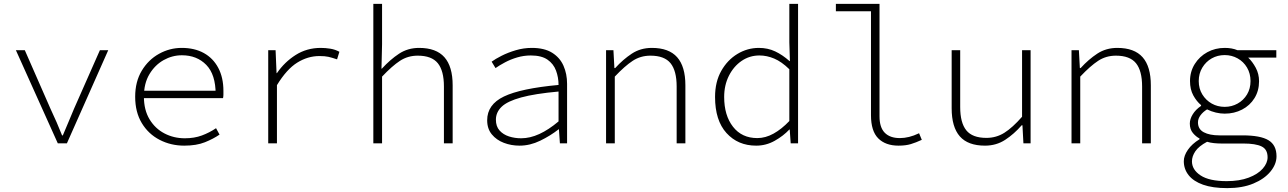

<svg xmlns="http://www.w3.org/2000/svg" viewBox="-20 -739 6640 990"><path d="M278 0 62 -480H108L240 -179Q257 -143 272 -108.5Q287 -74 300 -41H304Q318 -74 332.5 -108.5Q347 -143 362 -179L495 -480H538L325 0Z M930 12Q861 12 803 -18Q745 -48 711 -104.5Q677 -161 677 -240Q677 -318 711 -374.5Q745 -431 800 -461.5Q855 -492 917 -492Q983 -492 1031 -465.5Q1079 -439 1105.5 -389Q1132 -339 1132 -270Q1132 -261 1132 -251.5Q1132 -242 1130 -233H699V-271H1110L1092 -253Q1092 -355 1043.5 -404.5Q995 -454 918 -454Q868 -454 823.5 -429Q779 -404 750.5 -356.5Q722 -309 722 -241Q722 -172 751 -124Q780 -76 828 -51Q876 -26 933 -26Q982 -26 1021 -40.5Q1060 -55 1094 -78L1112 -45Q1080 -23 1036.5 -5.5Q993 12 930 12Z M1363 0V-480H1401L1406 -362H1408Q1447 -419 1504.5 -455.5Q1562 -492 1634 -492Q1658 -492 1683 -488Q1708 -484 1730 -472L1718 -433Q1691 -442 1673.5 -446Q1656 -450 1627 -450Q1567 -450 1512.5 -416Q1458 -382 1408 -300V0Z M1905 0V-719H1950V-511L1947 -385H1949Q1992 -432 2037.5 -462Q2083 -492 2141 -492Q2229 -492 2271.5 -444Q2314 -396 2314 -299V0H2269V-293Q2269 -374 2237.5 -413Q2206 -452 2134 -452Q2083 -452 2042.5 -425.5Q2002 -399 1950 -344V0Z M2659 12Q2616 12 2578 -2.5Q2540 -17 2516 -46Q2492 -75 2492 -119Q2492 -200 2578.5 -241.5Q2665 -283 2860 -301Q2860 -340 2847 -375Q2834 -410 2803 -431.5Q2772 -453 2717 -453Q2681 -453 2647 -443Q2613 -433 2584 -417.5Q2555 -402 2535 -388L2515 -421Q2534 -435 2566.5 -451.5Q2599 -468 2639.5 -480Q2680 -492 2722 -492Q2787 -492 2827 -467Q2867 -442 2885.5 -400Q2904 -358 2904 -307V0H2867L2862 -72H2860Q2818 -39 2765.5 -13.5Q2713 12 2659 12ZM2667 -26Q2713 -26 2761 -48Q2809 -70 2860 -113V-267Q2738 -256 2667 -236.5Q2596 -217 2566.5 -188.5Q2537 -160 2537 -122Q2537 -87 2556 -66Q2575 -45 2604.5 -35.5Q2634 -26 2667 -26Z M3105 0V-480H3143L3148 -388H3152Q3193 -433 3238 -462.5Q3283 -492 3341 -492Q3429 -492 3471.5 -444Q3514 -396 3514 -299V0H3469V-293Q3469 -374 3437.5 -413Q3406 -452 3334 -452Q3283 -452 3242.5 -425.5Q3202 -399 3150 -344V0Z M3879 12Q3785 12 3726 -53Q3667 -118 3667 -239Q3667 -317 3699 -373.5Q3731 -430 3782.5 -461Q3834 -492 3893 -492Q3939 -492 3977 -474Q4015 -456 4051 -424H4053L4050 -521V-719H4095V0H4057L4052 -71H4050Q4019 -38 3974.5 -13Q3930 12 3879 12ZM3885 -27Q3927 -27 3968.5 -50Q4010 -73 4050 -115V-382Q4010 -421 3972 -437Q3934 -453 3896 -453Q3845 -453 3804 -425Q3763 -397 3738.5 -348.5Q3714 -300 3714 -239Q3714 -144 3759.5 -85.5Q3805 -27 3885 -27Z M4613 12Q4546 12 4508.5 -25.5Q4471 -63 4471 -145V-681H4290V-719H4515V-139Q4515 -82 4542 -54.5Q4569 -27 4620 -27Q4643 -27 4667.5 -33Q4692 -39 4719 -52L4733 -18Q4703 -4 4676.5 4Q4650 12 4613 12Z M5059 12Q4971 12 4929 -36Q4887 -84 4887 -181V-480H4931V-187Q4931 -106 4962.5 -67Q4994 -28 5066 -28Q5117 -28 5159 -54.5Q5201 -81 5250 -137V-480H5294V0H5257L5252 -93H5248Q5209 -48 5163 -18Q5117 12 5059 12Z M5505 0V-480H5543L5548 -388H5552Q5593 -433 5638 -462.5Q5683 -492 5741 -492Q5829 -492 5871.5 -444Q5914 -396 5914 -299V0H5869V-293Q5869 -374 5837.5 -413Q5806 -452 5734 -452Q5683 -452 5642.5 -425.5Q5602 -399 5550 -344V0Z M6308 231Q6233 231 6183.5 213.5Q6134 196 6109 164.5Q6084 133 6084 92Q6084 64 6105 33.5Q6126 3 6165 -21V-25Q6147 -34 6131 -53Q6115 -72 6115 -102Q6115 -125 6130 -149.5Q6145 -174 6173 -193V-197Q6150 -216 6133 -247Q6116 -278 6116 -321Q6116 -370 6140.5 -409Q6165 -448 6205.5 -470Q6246 -492 6295 -492Q6333 -492 6361 -480H6561V-442H6416Q6438 -421 6455 -389.5Q6472 -358 6472 -320Q6472 -271 6448.5 -233Q6425 -195 6384.5 -174Q6344 -153 6295 -153Q6273 -153 6249.5 -158.5Q6226 -164 6204 -175Q6183 -162 6170 -144.5Q6157 -127 6157 -108Q6157 -73 6187 -57Q6217 -41 6268 -41H6387Q6479 -41 6520.5 -16Q6562 9 6562 67Q6562 108 6530.5 146Q6499 184 6442.5 207.5Q6386 231 6308 231ZM6295 -188Q6331 -188 6361.5 -205Q6392 -222 6410 -252Q6428 -282 6428 -321Q6428 -360 6410 -390.5Q6392 -421 6361.5 -438Q6331 -455 6295 -455Q6258 -455 6228 -438Q6198 -421 6179.5 -390.5Q6161 -360 6161 -321Q6161 -282 6179.5 -252Q6198 -222 6228 -205Q6258 -188 6295 -188ZM6305 195Q6371 195 6418.5 177Q6466 159 6491 130.5Q6516 102 6516 72Q6516 31 6485 16Q6454 1 6391 1H6277Q6259 1 6239.5 -1Q6220 -3 6204 -8Q6161 15 6143.5 41Q6126 67 6126 93Q6126 136 6170.5 165.5Q6215 195 6305 195Z"/></svg>

Font: Source Code Pro ExtraLight Light
Style: Regular
Weight: 300
Monospace: yes
Version: Version 1.018;hotconv 1.0.116;makeotfexe 2.5.65601